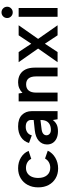

<svg xmlns="http://www.w3.org/2000/svg" viewBox="830 -1590 767 2466"><g transform="rotate(-90 1213.0 -356.5)"><path d="M283 7Q211 7 156 -25.5Q101 -58 70.5 -115Q40 -172 40 -248Q40 -325 71 -383Q102 -441 157.5 -474Q213 -507 286 -507Q363 -507 423 -470.5Q483 -434 509 -372L406 -338Q393 -369 361.5 -387.5Q330 -406 290 -406Q250 -406 221 -386.5Q192 -367 176.5 -332Q161 -297 161 -249Q161 -177 196 -135.5Q231 -94 292 -94Q331 -94 362 -111.5Q393 -129 410 -161L511 -126Q482 -65 420.5 -29Q359 7 283 7Z M915 0 905 -61Q881 -29 848 -12Q815 5 760 5Q708 5 670 -12.5Q632 -30 611.5 -61.5Q591 -93 591 -135Q591 -198 637.5 -240.5Q684 -283 774 -293L905 -307V-346Q905 -370 884 -389.5Q863 -409 817 -409Q777 -409 747.5 -389.5Q718 -370 708 -331L610 -367Q629 -433 685.5 -470Q742 -507 823 -507Q921 -507 970 -458Q1019 -409 1019 -333V0ZM905 -220 785 -205Q747 -200 728 -183.5Q709 -167 709 -142Q709 -119 727.5 -102.5Q746 -86 778 -86Q819 -86 847.5 -101Q876 -116 890.5 -144Q905 -172 905 -213Z M1144 -500H1246L1254 -451Q1279 -477 1313.5 -492Q1348 -507 1388 -507Q1447 -507 1489.5 -482.5Q1532 -458 1555 -410.5Q1578 -363 1578 -292V0H1465V-277Q1465 -340 1439.5 -372Q1414 -404 1363 -404Q1311 -404 1284 -371.5Q1257 -339 1257 -276V0H1144Z M1648 -500H1778L1885 -338L1993 -500H2122L1947 -250L2122 0H1993L1885 -163L1778 0H1648L1823 -250Z M2231 -500H2344V0H2231ZM2288 -576Q2257 -576 2236 -597Q2215 -618 2215 -647Q2215 -678 2236 -699Q2257 -720 2288 -720Q2318 -720 2339 -699Q2360 -678 2360 -647Q2360 -618 2339 -597Q2318 -576 2288 -576Z"/></g></svg>

Font: Albert Sans SemiBold
Style: Regular
Weight: 600
Designer: Andreas Rasmussen
Foundry: a.Foundry
Version: Version 1.025